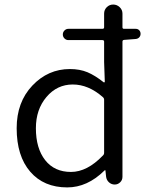

<svg xmlns="http://www.w3.org/2000/svg" viewBox="-20 -816 654 849"><path d="M434.6 -127.9Q440.4 -132.8 440.4 -140.6V-375Q440.4 -381.8 434.6 -386.7Q371.1 -442.4 301.8 -442.4Q232.4 -442.4 185.5 -387.2Q138.7 -332 138.7 -249Q138.7 -160.2 179.7 -107.9Q220.7 -55.7 293.9 -55.7Q365.2 -55.7 434.6 -127.9ZM580.1 -688.5Q589.8 -688.5 595.7 -682.1Q601.6 -675.8 601.6 -666.5Q601.6 -657.2 595.7 -650.9Q589.8 -644.5 580.1 -643.6L528.3 -639.6Q521.5 -638.7 521.5 -631.8V-34.2Q521.5 -19.5 511.2 -9.8Q501 0 487.3 0Q472.7 0 461.9 -9.8Q451.2 -19.5 449.2 -34.2L446.3 -61.5Q446.3 -63.5 444.8 -63.5Q443.4 -63.5 441.4 -61.5Q366.2 12.7 277.3 12.7Q173.8 12.7 113.8 -56.6Q53.7 -126 53.7 -249Q53.7 -364.3 123 -437.5Q192.4 -510.7 289.1 -510.7Q333 -510.7 366.7 -496.6Q400.4 -482.4 438.5 -452.1Q440.4 -451.2 441.9 -452.1Q443.4 -453.1 443.4 -455.1L440.4 -542V-631.8Q440.4 -638.7 432.6 -638.7H282.2Q272.5 -638.7 265.1 -646Q257.8 -653.3 257.8 -663.6Q257.8 -673.8 265.1 -681.2Q272.5 -688.5 282.2 -688.5H432.6Q440.4 -688.5 440.4 -695.3V-755.9Q440.4 -772.5 452.1 -784.2Q463.9 -795.9 480.5 -795.9Q497.1 -795.9 509.3 -784.2Q521.5 -772.5 521.5 -755.9V-695.3Q521.5 -688.5 528.3 -688.5Z"/></svg>

Font: Gen Jyuu Gothic P Normal
Style: Regular
Weight: 300
Designer: [Source Han Sans]
Ryoko NISHIZUKA  (kana & ideographs); Paul D. Hunt (Latin, Greek & Cyrillic); Wenlong ZHANG  (bopomofo
Version: Version 1.002.20150607